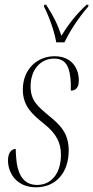

<svg xmlns="http://www.w3.org/2000/svg" viewBox="-20 -786 396 816"><path d="M219 -606H254C277 -654 311 -707 355 -758L356 -766H348C297 -719 265 -673 241 -634C225 -682 208 -717 176 -766H168L167 -758C187 -720 212 -651 219 -606ZM133 10C220 10 272 -55 272 -146C272 -220 236 -255 188 -294C139 -335 110 -359 110 -419C110 -492 154 -537 210 -537C264 -537 278 -496 281 -431C281 -421 281 -411 281 -401C302 -401 315 -413 315 -445C315 -495 285 -547 212 -547C139 -547 77 -493 77 -405C77 -333 120 -298 167 -260C221 -217 239 -178 239 -128C239 -49 198 0 138 0C76 0 52 -50 48 -125C47 -134 47 -144 47 -153C32 -153 14 -141 14 -104C14 -51 50 10 133 10Z"/></svg>

Font: Noto Serif Display ExtraCondensed ExtraLight
Style: Italic
Weight: 200
Width: 2
Italic angle: -12°
Designer: Monotype Design Team
Foundry: Monotype Imaging Inc.
Version: Version 2.009